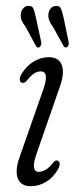

<svg xmlns="http://www.w3.org/2000/svg" viewBox="-20 -635 267 663"><path d="M114.5 -41.5Q124 -41.5 136.2 -48Q148.5 -54.5 162.5 -72Q171.5 -83.5 179.5 -80Q185.5 -78 186 -69.8Q186.5 -61.5 180 -50Q163 -21 138.2 -6.5Q113.5 8 86.5 8Q52 8 41.5 -19Q31 -46 48 -93.5L129.5 -326Q151.5 -388.5 120.5 -388.5Q109 -388.5 98 -381.5Q87 -374.5 72 -356Q63 -346 55 -349.5Q49 -351.5 48.2 -359.8Q47.5 -368 54 -379Q70 -406 95.2 -421.8Q120.5 -437.5 148.5 -437.5Q183 -437.5 193.2 -410.5Q203.5 -383.5 187.5 -338L106 -103.5Q84.5 -41.5 114.5 -41.5ZM104.4 -572 121.9 -492Q124.7 -480 117.4 -473Q110.1 -467 104.4 -476L68 -543Q59.5 -554 55.4 -563Q51.4 -572 51.4 -583.5Q52.2 -596.5 59.1 -605Q66 -613.5 75.3 -614.5Q90.7 -616.5 95.5 -604.5Q100.4 -592.5 104.4 -572ZM200 -572 216.6 -492Q219.5 -479.5 213 -473.5Q205.3 -467.5 199.6 -476L162.8 -542.5Q146.2 -563.5 147 -583Q147.4 -596 154.1 -604.8Q160.7 -613.5 170.5 -614Q185.8 -616.5 190.7 -604.8Q195.6 -593 200 -572Z"/></svg>

Font: Fraunces 144pt SuperSoft Light
Style: Italic
Weight: 300
Italic angle: -16°
Version: Version 1.000;[b76b70a41]